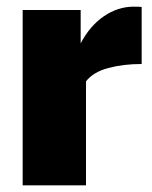

<svg xmlns="http://www.w3.org/2000/svg" viewBox="-20 -556 456 576"><path d="M405 -364Q350 -364 305 -352Q260 -340 238 -312V0H48V-526H222V-426Q250 -479 292 -507.5Q334 -536 381 -536Q400 -536 405 -535Z"/></svg>

Font: Raleway Black
Style: Regular
Weight: 900
Designer: Matt McInerney, Pablo Impallari, Rodrigo Fuenzalida
Foundry: Matt McInerney, Pablo Impallari, Rodrigo Fuenzalida
Version: Version 4.026